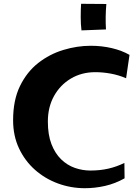

<svg xmlns="http://www.w3.org/2000/svg" viewBox="-20 -989 738 1011"><path d="M427 2Q353 2 285 -23Q217 -48 164 -95Q111 -142 80 -208Q49 -274 49 -356Q49 -462 85.5 -536.5Q122 -611 181.5 -657.5Q241 -704 313.5 -726Q386 -748 458 -748Q516 -748 569 -735.5Q622 -723 662 -700L644 -577Q604 -594 562.5 -601.5Q521 -609 482 -609Q410 -609 353.5 -575.5Q297 -542 264.5 -483.5Q232 -425 232 -349Q232 -279 251 -230Q270 -181 302 -150Q334 -119 374 -105Q414 -91 456 -91Q507 -91 550.5 -101Q594 -111 635 -131L636 -50Q586 -22 533 -10Q480 2 427 2ZM409 -829Q405 -861 405 -899.5Q405 -938 407 -969L540 -968Q537 -934 536.5 -900.5Q536 -867 538 -834Z"/></svg>

Font: Marhey Medium
Style: Regular
Weight: 500
Designer: Nur Syamsi & Bustanul Arifin
Foundry: Namelatype
Version: Version 1.000